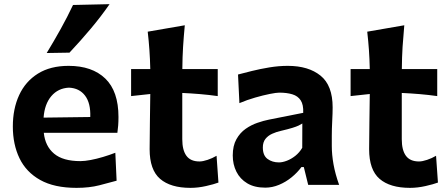

<svg xmlns="http://www.w3.org/2000/svg" viewBox="-20 -880 2132 914"><path d="M344.2 14.3Q405.5 14.3 453.1 2Q500.7 -10.3 535.1 -19.8L529 -152.8Q501.1 -142 470.3 -132.8Q439.4 -123.6 411.3 -118.3Q383.3 -113 362.9 -113Q279.6 -113 237.4 -148.6Q195.1 -184.2 188.5 -247.9H538.8Q541.2 -265.1 542.6 -282.8Q544 -300.5 544 -323Q544 -445.6 481.2 -506.1Q418.4 -566.5 306.5 -566.5Q219.8 -566.5 160.5 -529.5Q101.2 -492.4 71.2 -427.3Q41.1 -362.2 41.1 -277.7Q41.1 -192.5 72.8 -126.6Q104.5 -60.7 171.5 -23.2Q238.5 14.3 344.2 14.3ZM409.7 -323 187.5 -320.1Q192.2 -384.7 224.4 -422.5Q256.7 -460.3 308.3 -462.7Q357.6 -460.6 384.8 -424.9Q412.1 -389.2 409.7 -323ZM202.3 -627.6 310.8 -629.4Q363.3 -685.3 411.8 -743Q460.3 -800.6 501.6 -860.2L327.6 -856.3Q300.5 -798.8 268.9 -742Q237.3 -685.2 202.3 -627.6Z M886.6 14.3Q922.9 14.3 961.1 5.6Q999.3 -3.1 1019.9 -10.9L1010.9 -138.4Q990.7 -126.5 968.2 -119Q945.6 -111.4 929.5 -111.4Q887.3 -111.4 867.5 -138.3Q847.7 -165.1 847.7 -217.2V-437.5Q888.9 -435.6 931.7 -432.1Q974.5 -428.5 1016.5 -422.6V-551.3H848Q848.5 -608.9 851.5 -656.6Q854.5 -704.4 859.7 -759.7L683.2 -729.2Q688.4 -684.1 691.3 -641.7Q694.3 -599.3 695.4 -551.3H604.1V-422.6L695.4 -432.5Q694.9 -364.3 693.6 -299.2Q692.3 -234.2 692.3 -170Q692.3 -71.4 742.1 -28.6Q791.8 14.3 886.6 14.3Z M1307.9 -106.9Q1276.1 -106.9 1253.7 -123.3Q1231.2 -139.7 1231.2 -178Q1231.2 -203 1243.5 -218.6Q1255.8 -234.2 1275.6 -243.2Q1295.4 -252.2 1318 -257.2Q1352.3 -265.3 1371.7 -271.3Q1391 -277.3 1401.5 -282.3Q1412.1 -287.4 1419.2 -292.1L1418.8 -176.4Q1405.4 -153.7 1385.8 -138.1Q1366.1 -122.6 1345.4 -114.8Q1324.8 -106.9 1307.9 -106.9ZM1242.7 13.3Q1276.1 13.3 1308.5 -0.2Q1340.9 -13.7 1368.4 -36.2Q1395.9 -58.7 1414.9 -84.7H1426.3L1447.1 0H1594.4Q1575.9 -51.7 1567.7 -97.7Q1559.5 -143.8 1559.5 -184.7V-234Q1559.5 -265.7 1561.5 -304.1Q1563.5 -342.6 1563.5 -369Q1563.5 -473.4 1505.9 -519.9Q1448.2 -566.5 1350.1 -566.5Q1307.1 -566.5 1262.6 -559.2Q1218 -551.8 1179 -542.1Q1140 -532.4 1113.1 -525.3L1119.7 -389Q1155.9 -404.4 1194.6 -415.5Q1233.4 -426.7 1264.4 -432.8Q1295.5 -439 1309.4 -439Q1345.7 -439 1371.8 -431Q1397.9 -423.1 1411.5 -402.3Q1425.1 -381.5 1423.4 -342.9L1259.8 -310.4Q1235.2 -305.6 1205.6 -295.4Q1175.9 -285.3 1149.2 -266.6Q1122.5 -247.9 1105.3 -217Q1088 -186.2 1088 -139.8Q1088 -97.4 1105.4 -62.6Q1122.8 -27.8 1157.1 -7.3Q1191.4 13.3 1242.7 13.3Z M1931.6 14.3Q1967.8 14.3 2006 5.6Q2044.2 -3.1 2064.8 -10.9L2055.8 -138.4Q2035.7 -126.5 2013.1 -119Q1990.5 -111.4 1974.5 -111.4Q1932.2 -111.4 1912.4 -138.3Q1892.6 -165.1 1892.6 -217.2V-437.5Q1933.9 -435.6 1976.6 -432.1Q2019.4 -428.5 2061.4 -422.6V-551.3H1892.9Q1893.4 -608.9 1896.4 -656.6Q1899.5 -704.4 1904.6 -759.7L1728.2 -729.2Q1733.3 -684.1 1736.3 -641.7Q1739.3 -599.3 1740.3 -551.3H1649V-422.6L1740.3 -432.5Q1739.8 -364.3 1738.5 -299.2Q1737.2 -234.2 1737.2 -170Q1737.2 -71.4 1787 -28.6Q1836.7 14.3 1931.6 14.3Z"/></svg>

Font: Pinar-VF
Style: Regular
Weight: 300
Designer: Amin Abedi
Version: Version 3.0